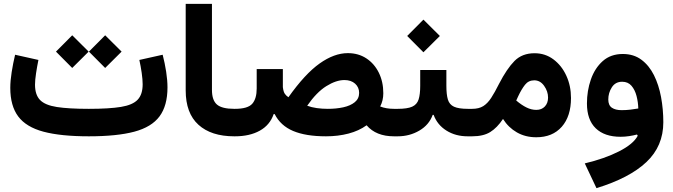

<svg xmlns="http://www.w3.org/2000/svg" viewBox="-20 -705 3483 993"><path d="M821.3 -421.9Q832.5 -378.4 839.4 -334Q846.2 -289.6 846.2 -252.9Q846.2 -158.7 805.2 -103.3Q764.2 -47.9 674.6 -23.9Q585 0 439.5 0Q294.4 0 204.8 -23.9Q115.2 -47.9 74.2 -102.8Q33.2 -157.7 33.2 -250.5Q33.2 -286.6 40.3 -331.8Q47.4 -377 58.1 -421.9L178.7 -395Q171.9 -361.8 166.5 -326.2Q161.1 -290.5 161.1 -267.1Q161.1 -214.8 187 -188Q212.9 -161.1 273.9 -151.6Q335 -142.1 439.5 -142.1Q544.9 -142.1 605.7 -152.1Q666.5 -162.1 692.1 -189.5Q717.8 -216.8 717.8 -269Q717.8 -293.5 712.9 -327.9Q708 -362.3 700.7 -395ZM269.5 -438 353.5 -522.5 438.5 -438 353.5 -353.5ZM439.9 -438 523.9 -522.5 608.9 -438 523.9 -353.5Z M940.4 -685.1H1076.2V-240.2Q1076.2 -186.5 1102.1 -164.3Q1127.9 -142.1 1191.4 -142.1H1191.9V0H1191.4Q1072.3 0 1006.3 -59.8Q940.4 -119.6 940.4 -237.3Z M1307.6 -347.7H1442.9V-254.4Q1445.8 -230 1453.4 -219.5Q1460.9 -209 1471.7 -202.1Q1557.6 -323.2 1633.1 -376.7Q1708.5 -430.2 1778.8 -430.2Q1833.5 -430.2 1874.8 -403.1Q1916 -376 1939.2 -329.1Q1962.4 -282.2 1962.4 -222.7Q1962.4 -185.1 1946.3 -154.3Q1977.1 -142.1 2017.6 -142.1H2018.1V0H2017.6Q1924.8 0 1876 -57.1Q1836.4 -28.3 1782.5 -14.2Q1728.5 0 1666 0Q1561.5 0 1496.1 -27.6Q1430.7 -55.2 1400.4 -115.2H1395.5Q1376 -58.1 1323.5 -29.1Q1271 0 1194.8 0H1191.9Q1181.2 0 1176.5 -16.8Q1171.9 -33.7 1171.9 -71.3Q1171.9 -108.9 1176.5 -125.5Q1181.2 -142.1 1191.9 -142.1H1194.8Q1261.7 -142.1 1284.7 -168.5Q1307.6 -194.8 1307.6 -247.1ZM1761.2 -291Q1718.3 -291 1667.7 -259.5Q1617.2 -228 1568.8 -158.2Q1590.8 -149.9 1618.2 -146Q1645.5 -142.1 1675.3 -142.1Q1718.8 -142.1 1755.6 -150.1Q1792.5 -158.2 1814.9 -176.5Q1837.4 -194.8 1837.4 -224.6Q1837.4 -253.4 1816.7 -272.2Q1795.9 -291 1761.2 -291Z M2288.6 -261.2Q2288.6 -216.3 2296.4 -190.2Q2304.2 -164.1 2328.1 -153.1Q2352.1 -142.1 2399.9 -142.1H2421.9V0H2398.4Q2336.4 0 2289.1 -29.5Q2241.7 -59.1 2222.7 -110.8H2217.8Q2199.2 -59.1 2148.7 -29.5Q2098.1 0 2037.1 0H2018.1Q2007.3 0 2002.7 -17.1Q1998 -34.2 1998 -71.3Q1998 -108.9 2002.7 -125.5Q2007.3 -142.1 2018.1 -142.1H2037.1Q2086.9 -142.1 2111.8 -153.3Q2136.7 -164.6 2145 -190.7Q2153.3 -216.8 2153.3 -261.2V-342.8H2288.6ZM2085.9 -519 2169.9 -603.5 2254.9 -519 2169.9 -434.6Z M2421.9 -142.1Q2456.5 -142.1 2479 -156Q2501.5 -169.9 2520.3 -198.7Q2539.1 -227.5 2561 -271.5Q2601.6 -350.1 2641.1 -389.9Q2680.7 -429.7 2744.6 -429.7Q2799.8 -429.7 2842.3 -397.9Q2884.8 -366.2 2908.9 -313.7Q2933.1 -261.2 2933.1 -198.2Q2933.1 -103.5 2885.3 -49.3Q2837.4 4.9 2753.4 4.9Q2697.3 4.9 2653.3 -20.3Q2609.4 -45.4 2581.5 -89.8Q2551.3 -44.4 2515.6 -22.2Q2480 0 2421.9 0Q2411.1 0 2406.5 -16.8Q2401.9 -33.7 2401.9 -71.3Q2401.9 -108.9 2406.5 -125.5Q2411.1 -142.1 2421.9 -142.1ZM2649.9 -185.1Q2677.7 -161.6 2702.9 -149.2Q2728 -136.7 2753.9 -136.7Q2781.2 -136.7 2797.9 -154.3Q2814.5 -171.9 2814.5 -200.2Q2814.5 -232.4 2794.2 -261Q2773.9 -289.6 2743.2 -289.6Q2713.4 -289.6 2695.3 -266.6Q2677.2 -243.7 2660.2 -207.5Z M3278.3 -2.9 3274.4 -9.3Q3256.3 -4.4 3233.9 -1Q3211.4 2.4 3189.5 2.4Q3106.4 2.4 3061 -41.5Q3015.6 -85.4 3015.6 -169.9Q3015.6 -235.4 3035.9 -293.9Q3056.2 -352.5 3097.4 -389.2Q3138.7 -425.8 3201.2 -425.8Q3257.3 -425.8 3297.1 -396.2Q3336.9 -366.7 3362.1 -316.4Q3387.2 -266.1 3398.9 -202.9Q3410.6 -139.6 3410.6 -72.8Q3410.6 50.8 3323 133.3Q3235.4 215.8 3064.9 268.1L3004.4 140.1Q3106.9 115.7 3181.4 77.9Q3255.9 40 3278.3 -2.9ZM3281.2 -144Q3280.3 -177.2 3272 -209Q3263.7 -240.7 3245.8 -261.5Q3228 -282.2 3197.8 -282.2Q3162.6 -282.2 3144.3 -253.4Q3126 -224.6 3126 -190.4Q3126 -160.6 3144.5 -147.9Q3163.1 -135.3 3194.8 -135.3Q3218.3 -135.3 3240 -137.9Q3261.7 -140.6 3281.2 -144Z"/></svg>

Font: Estedad-FD Bold
Style: Regular
Weight: 700
Designer: Amin Abedi
Version: Version 7.3